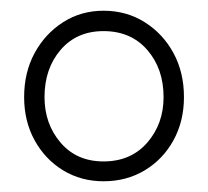

<svg xmlns="http://www.w3.org/2000/svg" viewBox="-20 -730 388 358"><path d="M323 -549Q323 -504 303.5 -468.5Q284 -433 250 -412.5Q216 -392 173 -392Q131 -392 97.5 -412.5Q64 -433 44.5 -468.5Q25 -504 25 -549Q25 -595 44.5 -631Q64 -667 97.5 -688.5Q131 -710 173 -710Q216 -710 250 -688.5Q284 -667 303.5 -631Q323 -595 323 -549ZM285 -549Q285 -602 254.5 -637Q224 -672 173 -672Q123 -672 93 -637Q63 -602 63 -549Q63 -499 93 -464Q123 -429 173 -429Q224 -429 254.5 -464Q285 -499 285 -549Z"/></svg>

Font: Quicksand Light Light
Style: Regular
Weight: 300
Version: Version 3.006